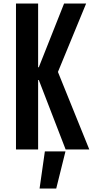

<svg xmlns="http://www.w3.org/2000/svg" viewBox="-20 -854 539 1097"><path d="M71.3 0V-834H197.8V-469.7H201.7L346.2 -834H472.2L311 -442.9L490.2 0H355L201.7 -397H197.8V0ZM236.3 11.2H354L301.3 223.1H206.1Z"/></svg>

Font: FjallaOne
Style: Regular
Weight: 400
Designer: Irina Smirnova
Foundry: Irina Smirnova
Version: Version 1.001